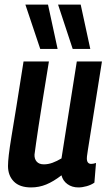

<svg xmlns="http://www.w3.org/2000/svg" viewBox="-20 -810 472 840"><path d="M116 10Q66 10 40.5 -16Q15 -42 15 -84Q15 -102 18.5 -132.5Q22 -163 30.5 -214.5Q39 -266 52 -345.5Q65 -425 83 -541H194Q177 -437 166 -368.5Q155 -300 148.5 -256.5Q142 -213 138 -185Q134 -157 131 -134Q130 -115 140.5 -103Q151 -91 172 -91Q191 -91 210 -98Q229 -105 249 -117L316 -541H426Q407 -420 394.5 -342.5Q382 -265 375 -220Q368 -175 364.5 -154Q361 -133 360.5 -126Q360 -119 360 -117Q360 -93 379 -93Q388 -93 400 -97L393 -11Q379 -1 359.5 4.5Q340 10 323 10Q295 10 275 -4.5Q255 -19 249 -43Q214 -16 182.5 -3Q151 10 116 10ZM156 -596 91 -790H190L232 -596ZM298 -596 234 -790H333L375 -596Z"/></svg>

Font: Georama SemiCondensed SemiBold
Style: Italic
Weight: 600
Width: 4
Italic angle: -9°
Designer: Jean-Baptiste Levee
Foundry: Production Type
Version: Version 1.000